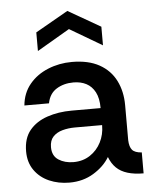

<svg xmlns="http://www.w3.org/2000/svg" viewBox="-53 -775 669 832"><g transform="rotate(-5 281.5 -359.0)"><path d="M216 12Q168 12 128 -5.5Q88 -23 64 -57Q40 -91 40 -139Q40 -196 68.5 -230.5Q97 -265 145.5 -281.5Q194 -298 252 -298H378Q378 -341 364 -367.5Q350 -394 326 -406.5Q302 -419 270 -419Q228 -419 196.5 -399.5Q165 -380 157 -338H50Q55 -392 86.5 -430Q118 -468 167 -488Q216 -508 271 -508Q343 -508 390.5 -481.5Q438 -455 461.5 -408Q485 -361 485 -301V-149Q486 -120 497.5 -106.5Q509 -93 539 -91V0Q499 0 469.5 -9Q440 -18 421 -36.5Q402 -55 391 -84Q367 -44 321 -16Q275 12 216 12ZM241 -75Q282 -75 313 -95.5Q344 -116 361 -149.5Q378 -183 378 -222V-224H260Q231 -224 205.5 -217Q180 -210 164.5 -193.5Q149 -177 149 -148Q149 -110 176 -92.5Q203 -75 241 -75ZM129 -568V-649L271 -730L412 -649V-568L271 -651Z"/></g></svg>

Font: Rethink Sans Medium
Style: Regular
Weight: 500
Designer: The Rethink Sans project authors (Hans Thiessen). DM Sans designed by Colophon Foundry.
Foundry: Rethink Communications LLC
Version: Version 1.001